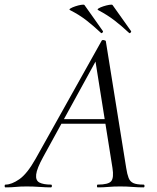

<svg xmlns="http://www.w3.org/2000/svg" viewBox="-58 -811 678 831"><path d="M-34 0Q-38 0 -38 -6Q-38 -12 -34 -12Q-8 -12 25.6 -35.2Q59.2 -58.4 95.8 -123.2L382 -634.8Q384 -638.8 391.5 -637.4Q399 -636 400 -633L488.2 -84Q492.4 -57 498.6 -41Q504.8 -25 519.2 -18.5Q533.6 -12 563.4 -12Q567.4 -12 567.4 -6Q567.4 0 563.4 0Q539.8 0 515.3 -2Q490.8 -4 462 -4Q433.4 -4 411.3 -2Q389.2 0 364.8 0Q361.6 0 361.6 -6Q361.6 -12 364.8 -12Q411.6 -12 423.5 -27Q435.4 -42 428.8 -84L353.4 -557L378.2 -586L129.2 -132.2Q101.4 -81.6 98.5 -55.6Q95.6 -29.6 113 -20.8Q130.4 -12 162.6 -12Q166.6 -12 166.6 -6Q166.6 0 161.6 0Q141.8 0 113.5 -2Q85.2 -4 58 -4Q29 -4 10.5 -2Q-8 0 -34 0ZM193.4 -275.4 208.4 -295.4H423.4L425.4 -275.4ZM500.2 -669Q468.6 -698.6 438 -722.2Q407.4 -745.8 367 -767.2Q361.2 -770 368.7 -774.7Q376.2 -779.4 389.4 -783.7Q402.6 -788 414.4 -790Q426.2 -792 429 -789.4Q449.4 -760.4 468.5 -733.8Q487.6 -707.2 508.6 -677.2Q511.4 -675.6 507.7 -670.4Q504 -665.2 500.2 -669ZM378.6 -669Q347 -698.6 316.6 -722.4Q286.2 -746.2 245.2 -767.2Q239.4 -769.8 247 -774.5Q254.6 -779.2 267.7 -783.6Q280.8 -788 292.7 -790Q304.6 -792 307.4 -789.4Q327.8 -760.4 346.9 -733.8Q366 -707.2 386.8 -677.2Q389.6 -675.6 386 -670.5Q382.4 -665.4 378.6 -669Z"/></svg>

Font: Cormorant Infant Light
Style: Italic
Weight: 300
Italic angle: -10°
Designer: Christian Thalmann (Catharsis Fonts)
Foundry: Catharsis Fonts
Version: Version 4.001